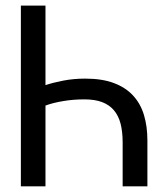

<svg xmlns="http://www.w3.org/2000/svg" viewBox="-20 -658 590 678"><path d="M140.6 -357.4V-638.2H53.7V0H140.6V-285.2C157.9 -291.7 178.6 -297 202.9 -301C227.1 -305.1 252.1 -307.1 277.8 -307.1C302.6 -307.1 323.5 -303.9 340.6 -297.4C357.7 -290.9 371.6 -281.2 382.3 -268.6C393.1 -255.9 400.9 -240.1 405.8 -221.2C410.6 -202.3 413.1 -180.3 413.1 -155.3V0H500.5V-162.1C500.5 -195 496.5 -224.8 488.5 -251.5C480.6 -278.2 467.8 -301.1 450.2 -320.3C432.6 -339.5 409.9 -354.3 382.1 -364.7C354.2 -375.2 320.5 -380.4 280.8 -380.4C253.4 -380.4 227.6 -378 203.4 -373.3C179.1 -368.6 158.2 -363.3 140.6 -357.4Z"/></svg>

Font: CodeNewRoman Nerd Font Mono
Style: Regular
Weight: 400
Monospace: yes
Designer: Sam Radian
Foundry: Code New Roman
Version: Version 2.00 November 29, 2014;Nerd Fonts 3.2.1